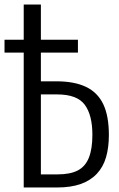

<svg xmlns="http://www.w3.org/2000/svg" viewBox="-29 -830 527 850"><path d="M76 0V-810H152V-470H221Q300 -470 351.5 -445.5Q403 -421 428 -369Q453 -317 453 -232Q453 -177 440.5 -134Q428 -91 400 -61Q372 -31 328.5 -15.5Q285 0 224 0ZM152 -58H226Q282 -58 315.5 -75.5Q349 -93 364.5 -132Q380 -171 380 -233Q380 -321 346 -366.5Q312 -412 224 -412H152ZM-9 -597V-654H316V-597Z"/></svg>

Font: Oswald Light
Style: Regular
Weight: 300
Designer: Vernon Adams
Foundry: Vernon Adams
Version: Version 4.103;gftools[0.9.33.dev8+g029e19f]